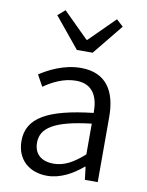

<svg xmlns="http://www.w3.org/2000/svg" viewBox="-92 -893 742 971"><g transform="rotate(10 279.0 -407.5)"><path d="M217 13C285 13 347 -22 399 -66H402L410 0H476V-335C476 -465 424 -554 293 -554C206 -554 130 -514 84 -484L116 -426C157 -455 215 -486 280 -486C373 -486 396 -414 395 -341C163 -315 60 -257 60 -139C60 -41 128 13 217 13ZM239 -53C184 -53 139 -79 139 -144C139 -218 204 -264 395 -286V-128C340 -79 293 -53 239 -53ZM256 -640H337L464 -796L429 -828L299 -699H295L165 -828L128 -796Z"/></g></svg>

Font: Noto Sans JP DemiLight
Style: Regular
Weight: 350
Designer: Ryoko NISHIZUKA 西塚涼子 (kana, bopomofo & ideographs); Paul D. Hunt (Latin, Greek & Cyrillic); Sandoll Communications 산돌커뮤니
Foundry: Adobe
Version: Version 2.004;hotconv 1.0.118;makeotfexe 2.5.65603